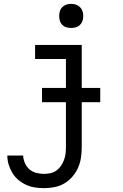

<svg xmlns="http://www.w3.org/2000/svg" viewBox="-20 -753 640 996"><path d="M209 223Q185 223 161.5 219.5Q138 216 116 206Q94 196 75.5 180.5Q57 165 44.5 144.5Q32 124 25 101Q18 78 18 54H100Q101 74 109.5 93.5Q118 113 133.5 126Q149 139 169 144Q189 149 209 149Q226 149 243 145Q260 141 273.5 131Q287 121 296.5 107Q306 93 312 77Q318 61 320 44Q322 27 322 10V-447H162V-520H404V10Q404 38 400 65Q396 92 385 117Q374 142 356 163Q338 184 314.5 198Q291 212 264 217.5Q237 223 209 223ZM349 -608Q336 -608 324 -611.5Q312 -615 303 -624Q294 -633 290.5 -645Q287 -657 287 -670Q287 -683 290.5 -695Q294 -707 303 -716Q312 -725 324 -729Q336 -733 349 -733Q362 -733 374 -729Q386 -725 395 -716Q404 -707 408 -695Q412 -683 412 -670Q412 -657 408 -645Q404 -633 395 -624Q386 -615 374 -611.5Q362 -608 349 -608ZM198 -223V-297H500V-223Z"/></svg>

Font: Iosevka Fixed Extended
Style: Regular
Weight: 400
Width: 7
Monospace: yes
Designer: Belleve Invis
Foundry: Belleve Invis
Version: Version 24.1.1; ttfautohint (v1.8.4)